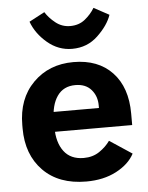

<svg xmlns="http://www.w3.org/2000/svg" viewBox="-55 -812 670 871"><g transform="rotate(-5 280.5 -376.0)"><path d="M35.6 -250Q35.6 -130.4 106.9 -57.7Q178.2 14.9 303.2 14.9Q382.1 14.9 440.3 -15.7Q498.5 -46.4 522.9 -93L421.1 -160.2Q402.3 -133.5 372.1 -113Q341.8 -92.5 300.5 -92.5Q241 -92.5 210.4 -133.1Q179.9 -173.6 179.9 -242.4V-273.4Q179.9 -344 208.3 -384.6Q236.6 -425.3 291 -425.3Q337.9 -425.3 363.4 -395.9Q388.9 -366.5 388.7 -323.7V-312.5H134.5V-222.2H532.2V-274.2Q532.2 -394 468 -462Q403.8 -530 291.3 -530Q179.4 -530 107.5 -457.5Q35.6 -385 35.6 -265.6ZM403.6 -767.1Q386.5 -738.5 358.9 -716.3Q331.3 -694.1 291.7 -694.1Q254.4 -694.1 225.3 -717.2Q196.3 -740.2 179.7 -767.1L109.1 -729.7Q129.2 -674.6 179.1 -632.4Q229 -590.3 291.5 -590.3Q360.6 -590.3 408.9 -636.4Q457.3 -682.4 473.1 -729.5Z"/></g></svg>

Font: Roboto Flex
Style: Regular
Weight: 400
Designer: Berlow after Robertson
Foundry: Google
Version: Version 3.200;gftools[0.9.32]